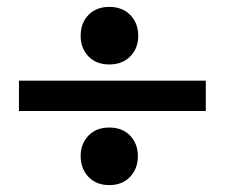

<svg xmlns="http://www.w3.org/2000/svg" viewBox="-20 -583 653 557"><path d="M214 -479Q214 -516 236.5 -539.5Q259 -563 297 -563Q335 -563 358 -539.5Q381 -516 381 -479Q381 -443 358 -419.5Q335 -396 297 -396Q259 -396 236.5 -419.5Q214 -443 214 -479ZM35 -349H577V-261H35ZM214 -130Q214 -166 236.5 -189.5Q259 -213 297 -213Q335 -213 357.5 -189.5Q380 -166 380 -130Q380 -94 357.5 -70Q335 -46 297 -46Q259 -46 236.5 -70Q214 -94 214 -130Z"/></svg>

Font: Taviraj
Style: Bold
Weight: 700
Designer: Katatrad Team
Foundry: CadsonDemak
Version: Version 1.001